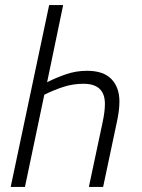

<svg xmlns="http://www.w3.org/2000/svg" viewBox="-20 -734 556 754"><path d="M22 0H78L154 -362Q190 -380 228 -392.5Q266 -405 308 -405Q392 -405 392 -326Q392 -296 383 -254L329 0H385L439 -255Q444 -278 446.5 -298Q449 -318 449 -335Q449 -391 417.5 -423.5Q386 -456 322 -456Q278 -456 238 -442Q198 -428 165 -411L228 -714H173Z"/></svg>

Font: Noto Sans Display SemiCondensed Light
Style: Italic
Weight: 300
Width: 4
Italic angle: -12°
Designer: Monotype Design Team
Foundry: Monotype Imaging Inc.
Version: Version 1.900